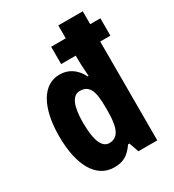

<svg xmlns="http://www.w3.org/2000/svg" viewBox="-185 -865 887 979"><g transform="rotate(-30 258.0 -375.0)"><path d="M199 10C254 10 284 -10 317 -57H325L345 0H456V-582H516V-684H456V-760H312V-684H226V-582H312V-560C312 -545 313 -511 317 -460H312C283 -516 241 -540 191 -540C92 -540 33 -435 33 -268C33 -97 93 10 199 10ZM238 -110C199 -110 173 -155 173 -267C173 -364 195 -416 239 -416C295 -416 312 -374 312 -281V-253C312 -153 289 -110 238 -110Z"/></g></svg>

Font: Noto Sans Gujarati UI ExtraCondensed ExtraBold
Style: Regular
Weight: 800
Width: 2
Designer: Jelle Bosma - Monotype Design Team, Universal Thirst
Foundry: Monotype Imaging Inc.
Version: Version 2.106